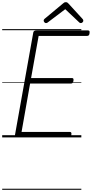

<svg xmlns="http://www.w3.org/2000/svg" viewBox="-20 -1255 839 1754"><path d="M142 0Q128 0 121.5 -5.5Q115 -11 117 -23L284 -958Q286 -968 293 -972.5Q300 -977 314 -977H784Q794 -977 797 -971Q800 -965 798 -952Q797 -939 791.5 -933Q786 -927 776 -927H333L264 -542H637Q647 -542 650 -536Q653 -530 651 -517Q649 -503 643.5 -497.5Q638 -492 629 -492H255L177 -50H617Q627 -50 630.5 -44Q634 -38 632 -25Q630 -12 624.5 -6Q619 0 610 0ZM400 -1044Q392 -1044 385.5 -1051.5Q379 -1059 379 -1067Q379 -1071 380.5 -1074.5Q382 -1078 386 -1082L554 -1222Q561 -1229 567 -1232Q573 -1235 582 -1235Q590 -1235 595.5 -1231.5Q601 -1228 606 -1222L736 -1080Q739 -1076 740 -1072.5Q741 -1069 741 -1065Q741 -1057 733.5 -1050.5Q726 -1044 718 -1044Q713 -1044 708.5 -1046.5Q704 -1049 700 -1054L576 -1171L420 -1053Q414 -1048 410 -1046Q406 -1044 400 -1044ZM0 469H723V479H0ZM0 -20H723V0H0ZM0 -505H723V-500H0ZM0 -989H723V-979H0Z"/></svg>

Font: Playwrite DE VA Guides
Style: Regular
Weight: 400
Designer: Veronika Burian, José Scaglione
Foundry: TypeTogether
Version: Version 1.003